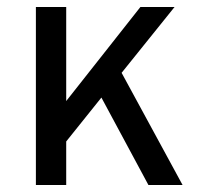

<svg xmlns="http://www.w3.org/2000/svg" viewBox="-20 -531 574 551"><path d="M83 0V-511H170V-241L383 -511H481L329 -322L504 0H406L271 -251L170 -125V0Z"/></svg>

Font: Undotted
Style: Regular
Weight: 400
Designer: Delve Withrington, Dave Bailey, Thomas Jockin
Foundry: Delve Fonts LLC
Version: Version 4.000